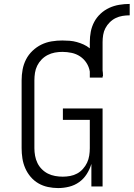

<svg xmlns="http://www.w3.org/2000/svg" viewBox="-20 -949 680 977"><path d="M276 8Q250 8 224 2.5Q198 -3 175.5 -16Q153 -29 136 -49Q119 -69 108.5 -93Q98 -117 94 -143Q90 -169 90 -195V-540Q90 -568 95 -595Q100 -622 112.5 -646.5Q125 -671 145.5 -690.5Q166 -710 190.5 -722Q215 -734 242.5 -738.5Q270 -743 297 -743Q316 -743 334.5 -741.5Q353 -740 371 -735Q389 -730 405.5 -722.5Q422 -715 437 -703V-735Q437 -762 442 -788Q447 -814 459.5 -837.5Q472 -861 492 -879.5Q512 -898 536 -909Q560 -920 586.5 -924.5Q613 -929 640 -929V-871Q621 -871 603 -868Q585 -865 568.5 -857Q552 -849 538.5 -835.5Q525 -822 516.5 -806Q508 -790 505 -771.5Q502 -753 502 -735V-591Q503 -584 503.5 -577.5Q504 -571 504 -564Q504 -563 504 -562.5Q504 -562 504 -561H502V-554H437V-585Q433 -609 420 -629Q407 -649 387.5 -662Q368 -675 344.5 -680Q321 -685 297 -685Q278 -685 259 -681.5Q240 -678 222.5 -669Q205 -660 191.5 -646Q178 -632 169.5 -615Q161 -598 158 -578.5Q155 -559 155 -540V-195Q155 -176 158.5 -156.5Q162 -137 170.5 -119.5Q179 -102 193 -88Q207 -74 224 -65.5Q241 -57 260.5 -53.5Q280 -50 299 -50Q318 -50 337 -53.5Q356 -57 372.5 -66Q389 -75 402 -89.5Q415 -104 423 -121Q431 -138 434 -157Q437 -176 437 -195V-339H300V-397H502V0H445V-115Q437 -88 421.5 -63.5Q406 -39 383 -22.5Q360 -6 332 1Q304 8 276 8Z"/></svg>

Font: Iosevka Slab Light Extended
Style: Regular
Weight: 300
Width: 7
Monospace: yes
Designer: Belleve Invis
Foundry: Belleve Invis
Version: Version 11.1.0; ttfautohint (v1.8.3)